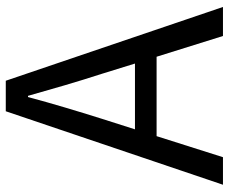

<svg xmlns="http://www.w3.org/2000/svg" viewBox="-82 -690 773 648"><g transform="rotate(-90 304.0 -366.5)"><path d="M4 0H97L168 -224H436L506 0H604L355 -733H252ZM191 -297 227 -410C253 -493 277 -572 300 -658H304C328 -573 351 -493 378 -410L413 -297Z"/></g></svg>

Font: Noto Sans CJK HK
Style: Regular
Weight: 400
Designer: Ryoko NISHIZUKA 西塚涼子 (kana, bopomofo & ideographs); Paul D. Hunt (Latin, Greek & Cyrillic); Sandoll Communications 산돌커뮤니
Foundry: Adobe
Version: Version 2.004;hotconv 1.0.118;makeotfexe 2.5.65603